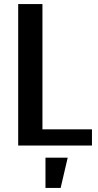

<svg xmlns="http://www.w3.org/2000/svg" viewBox="-20 -720 485 950"><path d="M70 0V-700H190V-80H435V0ZM205 210V60H315L280 210Z"/></svg>

Font: Cuprum
Style: Bold
Weight: 700
Designer: Jovanny Lemonad
Foundry: Jovanny Lemonad
Version: Version 2.000